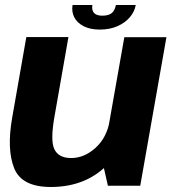

<svg xmlns="http://www.w3.org/2000/svg" viewBox="-20 -741 694 766"><path d="M410.5 0H539.5L644 -592.5H476L388.5 -97ZM253 -593H85L28.5 -271Q6.5 -145 36.5 -70Q66.5 5 182.5 5Q311.5 5 395.8 -71.5Q480 -148 494 -226L418 -261Q406.5 -192.5 361.5 -151.5Q316.5 -110.5 264 -110.5Q214 -110.5 197 -145.5Q180 -180.5 198 -279.5ZM378 -623Q418 -623 448.5 -636.5Q479 -650 498 -672.2Q517 -694.5 521.5 -721H442.5Q440 -708 434 -698.2Q428 -688.5 416.8 -683.5Q405.5 -678.5 388 -678.5Q372.5 -678.5 363 -683.5Q353.5 -688.5 350 -698Q346.5 -707.5 348.5 -721H269.5Q265 -694.5 276.2 -672.2Q287.5 -650 313.5 -636.5Q339.5 -623 378 -623Z"/></svg>

Font: Anybody Thin
Style: Bold Italic
Weight: 700
Italic angle: -10°
Version: Version 1.113;gftools[0.9.25]